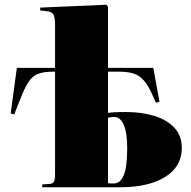

<svg xmlns="http://www.w3.org/2000/svg" viewBox="-20 -789 806 809"><path d="M158 0V-12L189 -14Q202 -15 207 -23Q212 -31 212 -57V-487H204Q163 -487 139.5 -477.5Q116 -468 100 -443.5Q84 -419 66 -373L40 -307L25 -311L51 -503H212V-685Q212 -714 205.5 -727Q199 -740 176 -742L149 -745L150 -757L428 -769L435 -761V-503H626L652 -360L637 -356L620 -394Q600 -440 572 -463.5Q544 -487 482 -487H435V-313Q444 -315 461.5 -316Q479 -317 511 -317Q578 -317 631 -300.5Q684 -284 715 -250.5Q746 -217 746 -166Q746 -87 676 -43.5Q606 0 486 0ZM460 -16Q487 -16 501.5 -51Q516 -86 516 -162Q516 -232 501 -264Q486 -296 463 -296Q453 -296 448 -295.5Q443 -295 435 -293V-17Q442 -16 447.5 -16Q453 -16 460 -16Z"/></svg>

Font: Display Black
Style: Regular
Weight: 900
Designer: Latin by Veronika Burian and Jose Scaglione. Greek by Irene Vlachou. Cyrillic by Vera Evstafieva.
Foundry: TypeTogether
Version: Version 3.002